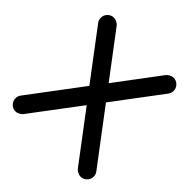

<svg xmlns="http://www.w3.org/2000/svg" viewBox="-188 -845 1003 1003"><g transform="rotate(45 313.5 -343.5)"><path d="M532.7 -697.8Q553.2 -697.8 567.4 -683.3Q581.5 -668.9 581.5 -648.9Q581.5 -631.8 571.3 -619.1L374 -356.4L592.8 -66.9Q603 -54.2 603 -37.1Q603 -17.1 588.6 -2.7Q574.2 11.7 554.2 11.7Q543.9 11.7 532.5 5.9Q521 0 514.6 -8.3L313 -275.4L112.8 -9.3Q106.4 -1 95 5.1Q83.5 11.2 73.2 11.2Q53.2 11.2 38.8 -3.2Q24.4 -17.6 24.4 -37.6Q24.4 -55.2 34.7 -67.9L251.5 -356.4L52.2 -620.6Q42 -633.3 42 -650.4Q42 -670.4 56.4 -684.8Q70.8 -699.2 90.8 -699.2Q101.6 -699.2 113 -693.4Q124.5 -687.5 130.4 -679.2L313 -437.5L493.2 -677.7Q499.5 -686 511 -691.9Q522.5 -697.8 532.7 -697.8Z"/></g></svg>

Font: Manjari
Style: Bold
Weight: 700
Designer: Santhosh Thottingal <santhosh.thottingal@gmail.com>
Version: Version 2.000